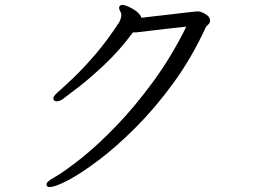

<svg xmlns="http://www.w3.org/2000/svg" viewBox="-20 -727 1040 777"><path d="M518 -596Q463 -522 404 -466.5Q345 -411 299 -375.5Q253 -340 234 -326Q221 -317 210 -317Q202 -317 199 -321Q196 -324 196 -329Q196 -335 202 -342Q208 -349 214 -354Q237 -374 277 -412Q317 -450 366 -507Q415 -564 463 -638Q466 -644 468 -650Q470 -656 471 -665V-666Q471 -674 466.5 -681.5Q462 -689 462 -695Q462 -701 467 -705Q469 -707 475 -707Q481 -707 488 -704.5Q495 -702 498 -701Q526 -688 538.5 -675.5Q551 -663 552 -655Q567 -657 593.5 -660Q620 -663 651 -666.5Q682 -670 710.5 -673.5Q739 -677 758.5 -679Q778 -681 780 -681Q793 -681 811.5 -670Q830 -659 830 -644Q830 -634 822.5 -627.5Q815 -621 813 -617Q756 -493 682 -391.5Q608 -290 529.5 -211.5Q451 -133 379.5 -79Q308 -25 255.5 2.5Q203 30 181 30Q174 30 171.5 27Q169 24 169 24Q168 23 168 20Q168 8 198 -8Q243 -34 309.5 -87Q376 -140 451.5 -218.5Q527 -297 600.5 -397.5Q674 -498 734 -619Q664 -612 617 -606Q570 -600 540 -597Q536 -596 532 -596Q528 -596 524 -596Z"/></svg>

Font: QiushuiShotai
Style: Regular
Weight: 600
Designer: Fontworks Inc.
Foundry: Fontworks Inc.
Version: Version 1.250